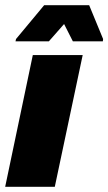

<svg xmlns="http://www.w3.org/2000/svg" viewBox="-29 -723 419 743"><path d="M-9 0 98 -510H291L183 0ZM31 -563 33 -572 142 -703H316L370 -572L369 -563H253L219 -630L160 -563Z"/></svg>

Font: Saira Semi Condensed Black
Style: Italic
Weight: 900
Width: 4
Italic angle: -12°
Designer: Hector Gatti with collaboration of the Omnibus-Type team
Foundry: Omnibus-Type
Version: Version 1.001; ttfautohint (v1.8)